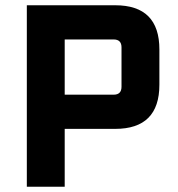

<svg xmlns="http://www.w3.org/2000/svg" viewBox="-20 -710 678 730"><path d="M82 0V-690H418Q586 -690 586 -522V-388Q586 -220 418 -220H226V0ZM226 -350H412Q442 -350 442 -380V-530Q442 -560 412 -560H226Z"/></svg>

Font: Oxanium ExtraLight
Style: Bold
Weight: 700
Version: Version 2.000